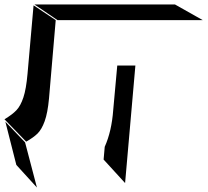

<svg xmlns="http://www.w3.org/2000/svg" viewBox="-142 -826 928 858"><path d="M764 -736 640 -806H12L115 -736ZM107 -736 8 -802 -19 -496Q-25 -428 -37.5 -390.5Q-50 -353 -68.5 -333.5Q-87 -314 -122 -293L-25 -193Q7 -211 25.5 -229Q44 -247 57.5 -284Q71 -321 77 -386ZM417 -8 463 -533H382L364 -335Q357 -239 326 -170L321 -113ZM23 12 -30 -190 -118 -282 -69 -89Z"/></svg>

Font: FFF_HK Layer Middle
Style: Regular
Weight: 400
Italic angle: -5°
Designer: bBox Type GmbH
Foundry: bBox Type GmbH
Version: Version 0.002